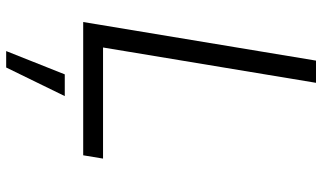

<svg xmlns="http://www.w3.org/2000/svg" viewBox="-224 -544 1008 600"><g transform="rotate(90 280.0 -244.0)"><path d="M48.8 0 169.4 -727.5H238.8L128.4 -62H475.6L465.3 0ZM139.6 240.7 212.4 57.6H280.3L190.9 240.7Z"/></g></svg>

Font: Inter 16pt Light
Style: Italic
Weight: 300
Italic angle: -9.3988°
Version: Version 4.001;git-66647c0bb